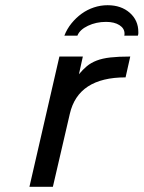

<svg xmlns="http://www.w3.org/2000/svg" viewBox="-20 -717 551 737"><path d="M208 -500H298L283 -432Q298 -450 313.5 -463Q329 -476 351 -484.5Q373 -493 404 -496.5Q435 -500 480 -500L462 -420Q280 -420 248 -280L183 0H93ZM457 -580Q458 -583 458 -588Q458 -608 438.5 -620.5Q419 -633 387 -633Q349 -633 317.5 -618Q286 -603 277 -580H227Q237 -606 254.5 -627.5Q272 -649 293.5 -664.5Q315 -680 340.5 -688.5Q366 -697 393 -697Q445 -697 478 -668Q511 -639 511 -594Q511 -593 511 -589Q511 -585 509 -580Z"/></svg>

Font: Perun
Style: Italic
Weight: 400
Italic angle: -12°
Foundry: Copyright (c) Stefan Peev, Context Ltd, 2016
Version: Version 1.027